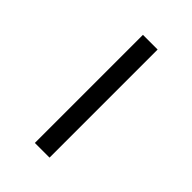

<svg xmlns="http://www.w3.org/2000/svg" viewBox="22 -484 407 407"><g transform="rotate(-45 226.0 -280.0)"><path d="M64 -258V-302H388V-258Z"/></g></svg>

Font: Red Hat Text VF
Style: Regular
Weight: 300
Designer: Pentagram, MCKL
Foundry: Pentagram, MCKL
Version: Version 1.023